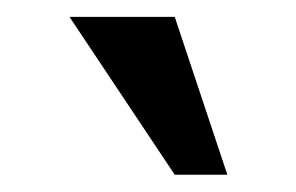

<svg xmlns="http://www.w3.org/2000/svg" viewBox="-20 -895 352 228"><path d="M187.5 -687.5 62.5 -875H187.5L250 -687.5Z"/></svg>

Font: Oswald-Regular
Style: Regular
Weight: 400
Designer: vernon adams
Foundry: vernon adams
Version: Version 2.002; ttfautohint (v0.92.18-e454-dirty) -l 8 -r 50 